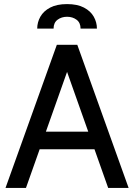

<svg xmlns="http://www.w3.org/2000/svg" viewBox="-20 -919 656 939"><path d="M458 -189H158V-275H458ZM294 -607H322L107 0H7L258 -700H358L609 0H509ZM308 -899Q358 -899 390.5 -882Q423 -865 438.5 -837.5Q454 -810 454 -779H374Q374 -808 354.5 -822.5Q335 -837 308 -837Q281 -837 261.5 -822.5Q242 -808 242 -779H162Q162 -810 177.5 -837.5Q193 -865 225.5 -882Q258 -899 308 -899Z"/></svg>

Font: Cabin VF Beta
Style: Regular
Weight: 400
Designer: Pablo Impallari
Foundry: Pablo Impallari. http://www.impallari.com Igino Marini. http://www.ikern.com
Version: Version 2.200